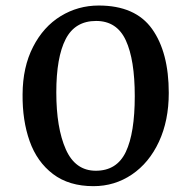

<svg xmlns="http://www.w3.org/2000/svg" viewBox="-20 -650 678 681"><path d="M330.1 -630.4Q460 -630.4 519.3 -547.4Q578.6 -464.4 578.6 -320.3Q578.6 -222.2 543.7 -147.2Q508.8 -72.3 447.8 -31Q386.7 10.3 311.5 10.3Q224.6 10.3 168 -32.7Q111.3 -75.7 85.2 -149.2Q59.1 -222.7 60.1 -315.4Q60.5 -412.1 97.2 -483.6Q133.8 -555.2 195.3 -592.8Q256.8 -630.4 330.1 -630.4ZM320.8 -575.7Q246.1 -575.7 212.9 -511.2Q179.7 -446.8 179.7 -322.3Q179.7 -196.3 213.4 -120.4Q247.1 -44.4 319.8 -44.4Q394.5 -44.4 426.3 -111.3Q458 -178.2 458 -309.1Q458 -438 426.3 -506.8Q394.5 -575.7 320.8 -575.7Z"/></svg>

Font: Merriweather
Style: Regular
Weight: 400
Designer: Eben Sorkin
Foundry: Eben Sorkin
Version: Version 1.584; ttfautohint (v1.6)